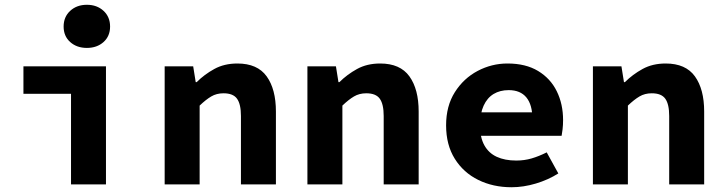

<svg xmlns="http://www.w3.org/2000/svg" viewBox="-20 -775 3040 807"><path d="M278.5 0V-380.8H78.5V-496.1H425.4V0ZM345.1 -573.6Q302.7 -573.6 275 -598.3Q247.4 -623 247.4 -663.4Q247.4 -704 275 -729.4Q302.7 -754.9 345.1 -754.9Q387.6 -754.9 415.2 -729.4Q442.7 -704 442.7 -663.4Q442.7 -623 415.2 -598.3Q387.6 -573.6 345.1 -573.6Z M672.1 0V-496.1H792L802.6 -429.8H806.6Q838.9 -462 880.7 -485Q922.5 -508.1 978 -508.1Q1061.9 -508.1 1100.8 -454.1Q1139.7 -400.1 1139.7 -306.2V0H992.7V-287.4Q992.7 -337 976.4 -359.9Q960.1 -382.9 919.5 -382.9Q890.2 -382.9 867.8 -369.6Q845.4 -356.4 819.1 -331.2V0Z M1272.1 0V-496.1H1392L1402.6 -429.8H1406.6Q1438.9 -462 1480.7 -485Q1522.5 -508.1 1578 -508.1Q1661.9 -508.1 1700.8 -454.1Q1739.7 -400.1 1739.7 -306.2V0H1592.7V-287.4Q1592.7 -337 1576.4 -359.9Q1560.1 -382.9 1519.5 -382.9Q1490.2 -382.9 1467.8 -369.6Q1445.4 -356.4 1419.1 -331.2V0Z M2130 12Q2052.7 12 1990.3 -18.7Q1927.9 -49.4 1891.5 -107.7Q1855 -165.9 1855 -248.3Q1855 -329.5 1891.8 -387.6Q1928.6 -445.7 1987.6 -476.9Q2046.7 -508.1 2113.1 -508.1Q2189.6 -508.1 2241.6 -476.7Q2293.7 -445.3 2320.2 -391.4Q2346.7 -337.6 2346.7 -270Q2346.7 -250.2 2344.6 -231.8Q2342.5 -213.4 2340.5 -204.1H1964.1V-302.8H2241L2217.8 -274.7Q2217.8 -334.7 2192.4 -365.5Q2167 -396.2 2118 -396.2Q2081.7 -396.2 2054.7 -380Q2027.7 -363.7 2012.7 -330.8Q1997.6 -297.8 1997.6 -248.3Q1997.6 -196.9 2015.8 -164.3Q2033.9 -131.6 2067.9 -115.9Q2101.9 -100.2 2150.1 -100.2Q2184 -100.2 2214.4 -109.1Q2244.9 -118 2277.9 -134.6L2326.7 -46Q2284.2 -19.1 2232.3 -3.6Q2180.3 12 2130 12Z M2472.1 0V-496.1H2592L2602.6 -429.8H2606.6Q2638.9 -462 2680.7 -485Q2722.5 -508.1 2778 -508.1Q2861.9 -508.1 2900.8 -454.1Q2939.7 -400.1 2939.7 -306.2V0H2792.7V-287.4Q2792.7 -337 2776.4 -359.9Q2760.1 -382.9 2719.5 -382.9Q2690.2 -382.9 2667.8 -369.6Q2645.4 -356.4 2619.1 -331.2V0Z"/></svg>

Font: Source Code Pro ExtraLight
Style: Regular
Weight: 200
Monospace: yes
Designer: Paul D. Hunt, Teo Tuominen
Foundry: Adobe
Version: Version 1.026;hotconv 1.1.0;makeotfexe 2.6.0